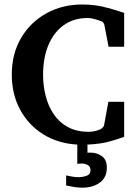

<svg xmlns="http://www.w3.org/2000/svg" viewBox="-20 -658 613 866"><path d="M461.9 98.1Q461.9 142.1 430.7 165.3Q399.4 188.5 351.1 188.5Q333 188.5 314.5 185.5Q295.9 182.6 278.3 178.7V133.3Q292 136.2 306.6 138.7Q321.3 141.1 335 141.1Q352.1 141.1 370.1 135Q388.2 128.9 388.2 110.4Q388.2 93.8 376.2 86.7Q364.3 79.6 348.6 79.6Q338.9 79.6 328.6 81.1V-5.9Q241.7 -10.7 175 -52.2Q108.4 -93.8 70.8 -163.3Q33.2 -232.9 33.2 -321.8Q33.2 -415.5 75.2 -486.8Q117.2 -558.1 189.2 -597.9Q261.2 -637.7 350.1 -637.7Q384.3 -637.7 411.4 -633.8Q438.5 -629.9 468.3 -621.8Q498 -613.8 540 -600.1V-447.3H469.7L450.2 -547.9Q449.7 -549.8 446.5 -554.9Q443.4 -560.1 438 -562Q430.7 -564.9 411.1 -570.8Q391.6 -576.7 374.5 -576.7Q313 -576.7 268.1 -544.9Q223.1 -513.2 198.7 -455.6Q174.3 -397.9 174.3 -320.3Q174.3 -272.9 185.5 -227.3Q196.8 -181.6 221.2 -144.5Q245.6 -107.4 285.2 -85.4Q324.7 -63.5 381.3 -63.5Q397.9 -63.5 412.1 -67.6Q426.3 -71.8 433.6 -75.2Q437 -76.7 442.9 -82.5Q448.7 -88.4 449.2 -92.3L468.8 -198.7H540V-41Q524.9 -34.7 480 -21.5Q435.1 -8.3 374.5 -5.9V30.8Q378.4 30.3 386.2 30.3Q417.5 30.3 439.7 46.4Q461.9 62.5 461.9 98.1Z"/></svg>

Font: Annapurna SIL
Style: Bold
Weight: 700
Designer: Peter Martin, Annie Olsen
Foundry: SIL International
Version: Version 2.000